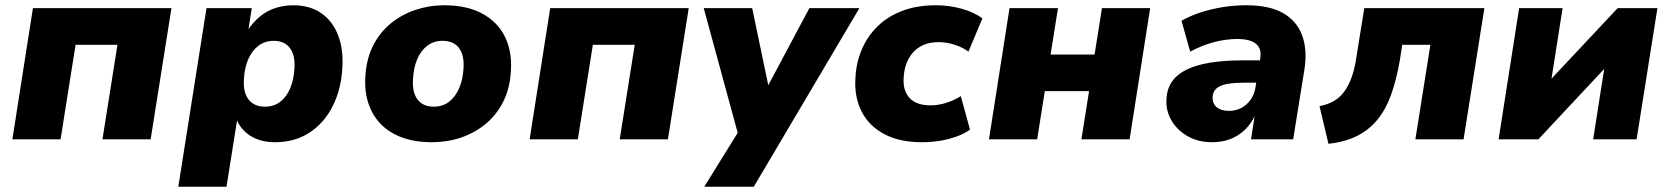

<svg xmlns="http://www.w3.org/2000/svg" viewBox="-20 -529 6339 729"><path d="M27 0 105 -498H631L552 0H369L426 -359H267L210 0Z M657 180 764 -498H936L923 -415H921Q942 -446 968.5 -467.5Q995 -489 1027 -499Q1059 -509 1093 -509Q1156 -509 1199 -479.5Q1242 -450 1263 -397Q1284 -344 1280 -274Q1276 -192 1244 -127.5Q1212 -63 1156 -26Q1100 11 1024 11Q970 11 932 -12.5Q894 -36 877 -78H881L840 180ZM986 -124Q1020 -124 1044 -142.5Q1068 -161 1082 -194.5Q1096 -228 1098 -271Q1101 -320 1080.5 -347Q1060 -374 1019 -374Q986 -374 961.5 -355.5Q937 -337 922.5 -304Q908 -271 906 -227Q903 -178 924 -151Q945 -124 986 -124Z M1620 11Q1536 11 1478 -19.5Q1420 -50 1391.5 -106Q1363 -162 1367 -234Q1370 -302 1395.5 -353.5Q1421 -405 1463 -439.5Q1505 -474 1557.5 -491.5Q1610 -509 1667 -509Q1752 -509 1810 -478Q1868 -447 1896 -392Q1924 -337 1920 -264Q1917 -196 1891.5 -144.5Q1866 -93 1824 -58.5Q1782 -24 1730 -6.5Q1678 11 1620 11ZM1627 -124Q1661 -124 1685 -142.5Q1709 -161 1723.5 -194.5Q1738 -228 1740 -271Q1743 -320 1722.5 -347Q1702 -374 1660 -374Q1627 -374 1602.5 -355.5Q1578 -337 1564 -304Q1550 -271 1548 -227Q1545 -178 1565.5 -151Q1586 -124 1627 -124Z M1991 0 2069 -498H2595L2516 0H2333L2390 -359H2231L2174 0Z M2654 180 2801 -57 2792 16 2652 -498H2836L2903 -177H2882L3053 -498H3243L2842 180Z M3481 11Q3395 11 3337 -20Q3279 -51 3251 -106.5Q3223 -162 3228 -234Q3231 -292 3252.5 -342Q3274 -392 3312.5 -429.5Q3351 -467 3406.5 -488Q3462 -509 3533 -509Q3585 -509 3632.5 -495.5Q3680 -482 3710 -459L3657 -333Q3636 -349 3605 -359Q3574 -369 3544 -369Q3510 -369 3485.5 -358Q3461 -347 3445 -328Q3429 -309 3420.5 -284.5Q3412 -260 3411 -232Q3408 -185 3433.5 -157Q3459 -129 3514 -129Q3542 -129 3572.5 -138.5Q3603 -148 3628 -164L3663 -37Q3643 -22 3613 -11Q3583 0 3549 5.5Q3515 11 3481 11Z M3735 0 3813 -498H3997L3969 -322H4136L4164 -498H4347L4269 0H4086L4115 -183H3947L3918 0Z M4582 11Q4530 11 4490 -11.5Q4450 -34 4428 -71.5Q4406 -109 4409 -153Q4411 -203 4443.5 -235.5Q4476 -268 4540.5 -284Q4605 -300 4704 -300H4779L4766 -215H4704Q4664 -215 4638 -210Q4612 -205 4598.5 -193Q4585 -181 4584 -160Q4583 -136 4599.5 -122Q4616 -108 4646 -108Q4672 -108 4693 -119Q4714 -130 4728.5 -150.5Q4743 -171 4747 -198L4765 -307Q4771 -344 4749 -362.5Q4727 -381 4677 -381Q4636 -381 4591 -369.5Q4546 -358 4499 -333L4466 -450Q4499 -469 4539 -482Q4579 -495 4623 -502Q4667 -509 4712 -509Q4801 -509 4853 -478.5Q4905 -448 4924.5 -393.5Q4944 -339 4933 -267L4890 0H4730L4745 -97H4748Q4732 -60 4706.5 -36Q4681 -12 4650 -0.5Q4619 11 4582 11Z M5024 17 4990 -126Q5021 -132 5044.5 -145.5Q5068 -159 5084.5 -182Q5101 -205 5112.5 -237Q5124 -269 5130 -312L5160 -498H5616L5537 0H5354L5411 -359H5304L5295 -300Q5282 -225 5261.5 -168.5Q5241 -112 5209 -73.5Q5177 -35 5132 -12.5Q5087 10 5024 17Z M5670 0 5748 -498H5913L5867 -206H5848L6122 -498H6273L6194 0H6029L6075 -293H6095L5821 0Z"/></svg>

Font: Nunito Sans 10pt Black
Style: Italic
Weight: 900
Italic angle: -9°
Designer: Vernon Adams
Foundry: Vernon Adams
Version: Version 3.101;gftools[0.9.27]